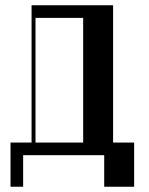

<svg xmlns="http://www.w3.org/2000/svg" viewBox="-20 -590 565 730"><path d="M410 -48H490V120H376.2V0H68V120H20V-48H100V-570H410ZM296.2 -48V-522H115V-48Z"/></svg>

Font: Facade Sud
Style: Regular
Weight: 100
Designer: Éléonore Fines
Foundry: Velvetyne Type Foundry
Version: Version 1.001;Glyphs 3.2 (3202)